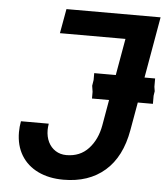

<svg xmlns="http://www.w3.org/2000/svg" viewBox="-53 -772 717 829"><g transform="rotate(5 306.0 -357.5)"><path d="M43.5 -178Q43.5 -201 48 -225.5H168.5Q166 -209.5 166 -198.5Q166 -169 177.2 -146Q188.5 -123 209 -110Q229.5 -97 256 -97Q315 -97 351.8 -136.8Q388.5 -176.5 399.5 -238.5L419 -350H345V-379L341 -405L345 -430.5V-460H438.5L466.5 -619H182.5L201.5 -725H609.5L563 -460H609V-424L612 -405L609 -385.5V-350H543.5L522 -228.5Q501.5 -111.5 431.8 -50.8Q362 10 252.5 10Q189.5 10 142.2 -12.8Q95 -35.5 69.2 -78Q43.5 -120.5 43.5 -178Z"/></g></svg>

Font: JuliaMono BoldItalic
Style: Regular
Weight: 700
Italic angle: -9°
Monospace: yes
Designer: cormullion
Foundry: corm
Version: Version 0.049; ttfautohint (v1.8.4)